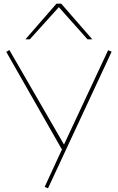

<svg xmlns="http://www.w3.org/2000/svg" viewBox="-20 -810 641 1044"><path d="M223 206 318 0H315L14 -528L31 -538L328 -24L568 -537L587 -529L241 214ZM118 -596 287 -790H313L482 -596H456L300 -771L142 -596Z"/></svg>

Font: Georama Extended Thin
Style: Regular
Weight: 100
Width: 7
Designer: Jean-Baptiste Levee
Foundry: Production Type
Version: Version 1.000